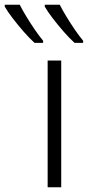

<svg xmlns="http://www.w3.org/2000/svg" viewBox="-112 -786 369 806"><path d="M145 0H88V-532H145ZM139 -766Q150 -744 167 -716Q184 -688 202.5 -661Q221 -634 237 -615V-606H201Q179 -626 155 -653.5Q131 -681 109.5 -709Q88 -737 76 -758V-766ZM-29 -766Q-18 -744 -1 -716Q16 -688 34.5 -661Q53 -634 69 -615V-606H33Q11 -626 -13 -653.5Q-37 -681 -58.5 -709Q-80 -737 -92 -758V-766Z"/></svg>

Font: Noto Sans Light
Style: Regular
Weight: 300
Designer: Monotype Design Team
Foundry: Monotype Imaging Inc.
Version: Version 2.007